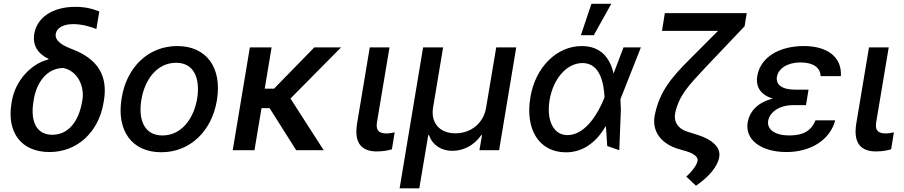

<svg xmlns="http://www.w3.org/2000/svg" viewBox="-20 -797 4798 1019"><path d="M161.9 -617.9C151.6 -557.2 180.8 -511.4 237.9 -484.4L237.2 -481.5C146.7 -459.9 60.4 -369.7 42.6 -258.5L40.5 -246.4C16.7 -98 89.1 9.9 242.9 9.9C393.5 9.9 503.9 -100.1 529.1 -249.6L531.2 -261.4C553.6 -393.1 501.1 -484.7 359.7 -537.3C284.8 -565.3 272 -594.1 275.9 -617.5C281.2 -648.1 313.6 -669 369 -669C416.2 -669 465.2 -654.1 491.5 -642.8L507.1 -736.2C465.2 -752.5 428.6 -760.7 379.3 -760.7C258.9 -760.7 176.5 -703.8 161.9 -617.9ZM157 -254.3 158.4 -263.5C172.2 -357.6 228.3 -436.1 316.4 -436.1C391.3 -420.5 430.4 -339.5 416.9 -263.5L414.8 -252.5C397.4 -156.6 345.5 -81.7 257.8 -81.7C169.4 -81.7 142 -158.4 157 -254.3Z M835.9 11C987.2 11 1104 -99.1 1131.4 -265.6C1159.1 -437.9 1076.3 -552.6 920.8 -552.6C768.8 -552.6 652 -442.5 625.4 -274.9C597.3 -103.7 679.7 11 835.9 11ZM730.1 -266C747.2 -372.9 812.1 -463.8 914.8 -463.8C1012.1 -463.8 1042.6 -377.5 1026.6 -274.9C1008.9 -168 943.9 -78.1 842 -78.1C744 -78.1 713.4 -163.7 730.1 -266Z M1421.5 -545.5H1306.1L1215.2 0H1330.6L1367.9 -223H1410.9L1551.8 0H1697.8L1521.7 -274.1L1790.1 -545.5H1648.1L1434.3 -326.3H1384.9Z M1942.5 -545.5 1875 -141C1857.6 -33 1903.4 6.7 1979.8 6.7C2013.8 6.7 2040.8 1.1 2060 -4.6L2074.6 -94.5C2064.6 -92.3 2045.8 -88.8 2031.6 -88.8C1999.3 -88.8 1972.7 -98.4 1980.5 -147L2047.2 -545.5Z M2100.9 202.4H2205.3L2252.8 -79.9H2257.1C2274.9 -26.3 2323.2 3.6 2380.7 3.6C2440 3.6 2497.5 -26.3 2534.1 -79.9H2538.4L2524.5 0H2628.9L2719.8 -545.5H2613.6L2560 -226.2C2547.2 -145.6 2481.9 -89.5 2397 -89.5C2312.5 -89.5 2265.3 -145.6 2278.4 -226.2L2331.7 -545.5H2225.5Z M2981.2 11.4C3076.7 12.4 3146.3 -44.7 3195.7 -128.6L3202.8 -22L3266.7 0L3275.2 -213.8L3272.7 -270.2L3381.4 -545.5H3289.1L3238.3 -411.6L3236.2 -407.3C3217 -492.2 3166.2 -552.6 3067.5 -552.6C2935 -552.6 2820.3 -440 2794.7 -279.1C2766.3 -109.7 2841.6 10.3 2981.2 11.4ZM2896.7 -265.6C2916.2 -380 2987.9 -462.4 3071.7 -462.4C3167.6 -462.4 3184.7 -348.4 3188.2 -284.1V-280.9L3186.1 -274.9C3158.7 -204.5 3090.2 -79.9 2991.8 -79.9C2916.2 -79.9 2879.6 -159.1 2896.7 -265.6ZM3062.9 -610.1H3131.4L3224.4 -777H3119Z M3943.2 -727.3H3508.5L3493.3 -633.2H3790.8L3642.8 -484.7C3538.7 -382.1 3479.4 -306.1 3455.3 -187.1C3437.5 -100.9 3488.3 -33 3583.1 -5.7L3623.2 6C3663.4 18.1 3685.7 36.9 3682.5 55.8C3678.3 77.4 3657.3 108.7 3622.2 140.3L3673.7 188.6C3742.9 141.7 3789.4 85.6 3797.2 36.2C3805.8 -13.1 3762.8 -56.1 3681.8 -81.3L3627.5 -98.4C3579.9 -112.9 3554 -149.9 3563.2 -196C3583.5 -289.8 3632.1 -340.6 3723 -437.9L3931.8 -657.7Z M4271 -321H4201.7C4129.3 -321 4096.9 -348 4103.3 -389.2C4111.2 -433.9 4159.1 -465.6 4229 -465.6C4295.5 -465.6 4334.2 -438.2 4335.2 -393.1H4442.8C4448.9 -493.6 4371.8 -552.6 4246.4 -552.6C4115.8 -552.6 4016 -494 3998.9 -393.1C3991.5 -347.3 4006 -296.2 4081.7 -273.8C3992.2 -251.4 3956.7 -197.4 3948.2 -148.1C3932.5 -53.3 4022 9.9 4153.8 9.9C4282 9.9 4385.3 -53.6 4412.6 -158.4H4308.2C4286.2 -104.4 4244.7 -78.1 4169 -78.1C4092.3 -78.1 4049.7 -110.4 4056.8 -155.5C4065.3 -204.5 4119.7 -239 4188.6 -239H4257.8Z M4592 -545.5 4524.5 -141C4507.1 -33 4552.9 6.7 4629.3 6.7C4663.4 6.7 4690.3 1.1 4709.5 -4.6L4724.1 -94.5C4714.1 -92.3 4695.3 -88.8 4681.1 -88.8C4648.8 -88.8 4622.2 -98.4 4630 -147L4696.7 -545.5Z"/></svg>

Font: Margiela Sans Medium
Style: Italic
Weight: 500
Italic angle: -9.39999°
Designer: Stefan Endress, Andreas Faust
Version: Version 1.100;FEAKit 1.0